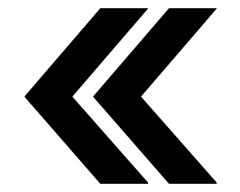

<svg xmlns="http://www.w3.org/2000/svg" viewBox="-20 -505 583 467"><path d="M207 -270V-271L391 -485H507V-484L323 -270ZM224 -58 40 -269V-270H156L340 -61V-58ZM40 -270V-271L224 -485H340V-484L156 -270ZM391 -58 207 -269V-270H323L507 -61V-58Z"/></svg>

Font: Foldit Medium
Style: Regular
Weight: 500
Version: Version 1.003